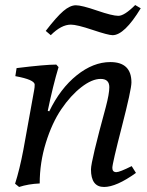

<svg xmlns="http://www.w3.org/2000/svg" viewBox="-20 -735 584 764"><path d="M518 -715 540 -702Q475 -595 428 -595Q411 -595 348.5 -616Q286 -637 262 -637Q224 -637 182 -595L162 -612Q205 -668 232 -691Q259 -714 282 -714Q305 -714 366 -693Q427 -672 451 -672Q475 -672 518 -715ZM394 9Q342 9 342 -61Q342 -93 401 -309Q415 -362 415 -388Q415 -421 380.5 -421Q346 -421 303.5 -388Q261 -355 224 -300.5Q187 -246 162.5 -167Q138 -88 138 -5Q93 -3 56 9L40 -4Q58 -60 73 -139L116 -377Q118 -387 118 -398Q118 -418 41 -432L46 -464Q159 -478 204 -478L213 -468Q191 -395 170 -294L176 -292Q220 -383 285.5 -435.5Q351 -488 419 -488Q503 -488 503 -407Q503 -379 465 -231.5Q427 -84 427 -67Q427 -50 443 -50Q456 -50 504 -74L521 -47Q443 9 394 9Z"/></svg>

Font: Poly
Style: Italic
Weight: 400
Italic angle: -10°
Designer: Nicolas Silva
Foundry: Jose Nicolas Silva Schwarzenberg
Version: Version 1.003